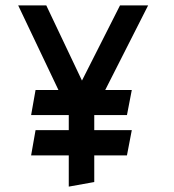

<svg xmlns="http://www.w3.org/2000/svg" viewBox="-20 -692 651 717"><path d="M236.8 -262.2V-206.1H112.8L96.2 -111.8H236.8V4.9L332 -12.2V-111.8H454.1L472.2 -206.1H332V-262.2H454.1L472.2 -356H373L533.2 -671.9H428.2L286.1 -391.1L152.8 -671.9H47.9L198.2 -356H112.8L96.2 -262.2Z"/></svg>

Font: Comic Neue Angular
Style: Bold
Weight: 700
Designer: Craig Rozynski
Foundry: Craig Rozynski
Version: Version 2.003